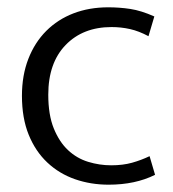

<svg xmlns="http://www.w3.org/2000/svg" viewBox="-20 -496 474 525"><path d="M389 -69 404 -18Q350 9 277 9Q228 9 185 -6Q142 -21 109.5 -51.5Q77 -82 58.5 -127.5Q40 -173 40 -234Q40 -290 57.5 -335Q75 -380 106.5 -411.5Q138 -443 181 -459.5Q224 -476 276 -476Q307 -476 336.5 -471.5Q366 -467 402 -451L386 -397Q360 -411 335.5 -416.5Q311 -422 285 -422Q207 -422 159.5 -373Q112 -324 112 -237Q112 -182 127 -145Q142 -108 166 -85.5Q190 -63 221 -53.5Q252 -44 284 -44Q316 -44 341 -51Q366 -58 389 -69Z"/></svg>

Font: Mukta Light
Style: Regular
Weight: 300
Designer: Girish Dalvi and Yashodeep Gholap
Foundry: Ek Type
Version: Version 2.538;PS 1.002;hotconv 16.6.51;makeotf.lib2.5.65220;